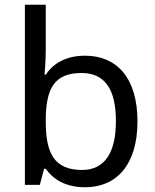

<svg xmlns="http://www.w3.org/2000/svg" viewBox="-20 -780 655 810"><path d="M173 -575V-760H85V0H148L166 -68H173C203 -25 255 10 339 10C471 10 560 -84 560 -268C560 -452 472 -545 339 -545C255 -545 203 -510 173 -465H168C170 -487 173 -530 173 -575ZM324 -472C422 -472 469 -404 469 -269C469 -136 422 -63 326 -63C208 -63 173 -135 173 -267V-271C173 -408 210 -472 324 -472Z"/></svg>

Font: Noto Sans Cuneiform
Style: Regular
Weight: 400
Designer: Monotype Design Team
Foundry: Monotype Imaging Inc.
Version: Version 2.001